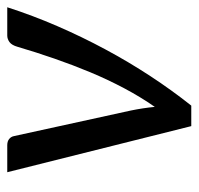

<svg xmlns="http://www.w3.org/2000/svg" viewBox="-29 -518 547 529"><g transform="rotate(-90 244.5 -253.5)"><path d="M489 -507Q466.5 -437 437 -369Q407.5 -301 373 -236.8Q338.5 -172.5 299.5 -113Q260.5 -53.5 218 0H161.5L34.5 -507H109Q119.5 -507 126 -501.8Q132.5 -496.5 134 -488.5L204.5 -166.5Q208 -149.5 210.5 -133Q213 -116.5 214.5 -100.5Q242 -140 265.8 -184.8Q289.5 -229.5 309.8 -278Q330 -326.5 347.5 -377Q365 -427.5 380 -478.5Q384.5 -494.5 393 -500.8Q401.5 -507 411 -507Z"/></g></svg>

Font: Lato Medium
Style: Italic
Weight: 500
Italic angle: -7°
Designer: Lukasz Dziedzic
Foundry: tyPoland Lukasz Dziedzic
Version: Version 2.006; 2014-01-15